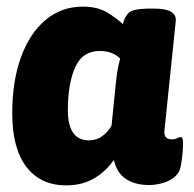

<svg xmlns="http://www.w3.org/2000/svg" viewBox="-20 -551 585 580"><path d="M180 9Q103 9 60 -46.5Q17 -102 17 -209Q17 -306 43.5 -378.5Q70 -451 118 -491Q166 -531 230 -531Q276 -531 306 -512Q336 -493 351 -478Q357 -501 369 -512.5Q381 -524 426 -525H446Q514 -525 511 -488L477 -159Q473 -130 499 -130Q508 -130 515 -133.5Q522 -137 526 -137Q533 -137 533 -118Q533 -110 532 -94.5Q531 -79 527 -54Q524 -31 508.5 -17.5Q493 -4 471.5 2Q450 8 430 8Q389 8 361 -10Q333 -28 324 -68Q300 -33 264 -12Q228 9 180 9ZM249 -127Q272 -127 290 -140.5Q308 -154 317 -172L330 -300Q332 -321 335 -338.5Q338 -356 343 -374Q334 -384 318 -390.5Q302 -397 281 -397Q229 -397 207 -347.5Q185 -298 185 -218Q185 -127 249 -127Z"/></svg>

Font: Asap ExtraBold
Style: Italic
Weight: 800
Italic angle: -6°
Designer: Pablo Cosgaya
Foundry: Omnibus-Type
Version: Version 3.001; ttfautohint (v1.8.4.7-5d5b)